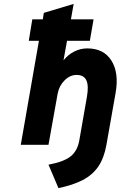

<svg xmlns="http://www.w3.org/2000/svg" viewBox="-20 -742 625 984"><path d="M279.5 222 228.5 102Q306.5 87.5 341.8 59.5Q377 31.5 386.5 -23L425.5 -246Q435.5 -303 422.5 -330.5Q409.5 -358 372.5 -358Q339 -358 311 -330.2Q283 -302.5 275.5 -262L228.5 0H86.5L179.5 -533H127.5L145.5 -643H199.5L204.5 -676L357.5 -722L343.5 -643H459.5L440.5 -533H323.5L305.5 -433Q329.5 -462.5 361 -478.2Q392.5 -494 427.5 -494Q511.5 -494 551 -431.5Q590.5 -369 572.5 -266L525.5 0Q513.5 68 483.8 111.5Q454 155 403.5 181Q353 207 279.5 222Z"/></svg>

Font: Overpass Black
Style: Italic
Weight: 900
Italic angle: -10°
Designer: Delve Withrington, Dave Bailey, Thomas Jockin
Foundry: Delve Fonts LLC
Version: Version 4.000